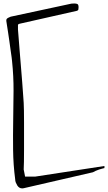

<svg xmlns="http://www.w3.org/2000/svg" viewBox="-20 -880 607 1080"><path d="M15.6 -766.6Q15.6 -774.4 25.9 -779.8Q36.1 -785.2 40 -786.1L380.9 -859.4Q381.8 -859.4 387.7 -859.9Q393.6 -860.4 397.5 -860.4Q410.2 -860.4 416 -856.9Q421.9 -853.5 421.9 -838.9Q421.9 -834 420.9 -827.6Q419.9 -821.3 413.1 -819.3L88.9 -746.1Q81.1 -744.1 81.1 -738.8Q81.1 -733.4 81.1 -726.6V-713.9Q82 -703.1 84.5 -671.4Q86.9 -639.6 90.3 -597.2Q93.8 -554.7 97.7 -506.8Q101.6 -459 105 -416.5Q108.4 -374 110.4 -342.3Q112.3 -310.5 113.3 -300.8Q114.3 -286.1 114.7 -256.8Q115.2 -227.5 115.2 -190.9Q115.2 -154.3 115.2 -113.8Q115.2 -73.2 115.2 -36.6Q115.2 0 114.7 29.3Q114.3 58.6 113.3 73.2L121.1 113.3H178.7L567.4 53.7V65.4Q563.5 66.4 555.2 68.4Q546.9 70.3 537.1 73.7Q527.3 77.1 518.1 81.1Q508.8 85 502.9 88.9L113.3 178.7Q112.3 178.7 109.9 179.2Q107.4 179.7 105.5 179.7Q95.7 179.7 88.9 175.3Q82 170.9 77.1 163.1Q72.3 155.3 68.8 146.5Q65.4 137.7 65.4 128.9Q54.7 46.9 53.7 -36.1Q52.7 -119.1 54.2 -202.1Q55.7 -285.2 56.2 -368.7Q56.6 -452.1 47.9 -535.2Q47.9 -540 45.4 -557.6Q43 -575.2 39.6 -598.6Q36.1 -622.1 32.7 -648.4Q29.3 -674.8 25.4 -698.2Q21.5 -721.7 19 -739.3Q16.6 -756.8 15.6 -761.7Z"/></svg>

Font: Cedarville Cursive
Style: Regular
Weight: 400
Designer: Kimberly Geswein
Foundry: Kimberly Geswein
Version: Version 1.001 2010